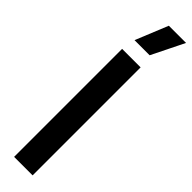

<svg xmlns="http://www.w3.org/2000/svg" viewBox="-321 -903 880 880"><g transform="rotate(45 119.5 -463.0)"><path d="M51 0H171V-700H51ZM127.5 -926.5 63 -768.5H161L239 -926.5Z"/></g></svg>

Font: MCL Standard Medium
Style: Regular
Weight: 500
Designer: Květoslav Bartoš
Foundry: Florian Karsten
Version: Version 1.001;Glyphs 3.2.3 (3260)